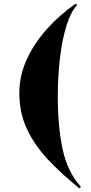

<svg xmlns="http://www.w3.org/2000/svg" viewBox="-20 -834 495 1043"><path d="M411 189Q314 111 240.5 32.5Q167 -46 126 -134Q85 -222 85 -329Q85 -421 124 -508Q163 -595 232 -673Q301 -751 391 -814L399 -807Q365 -771 341.5 -696Q318 -621 306 -520.5Q294 -420 294 -309Q294 -143 321 -20Q348 103 420 181Z"/></svg>

Font: Display Black
Style: Regular
Weight: 900
Designer: Latin by Veronika Burian and Jose Scaglione. Greek by Irene Vlachou. Cyrillic by Vera Evstafieva.
Foundry: TypeTogether
Version: Version 3.002